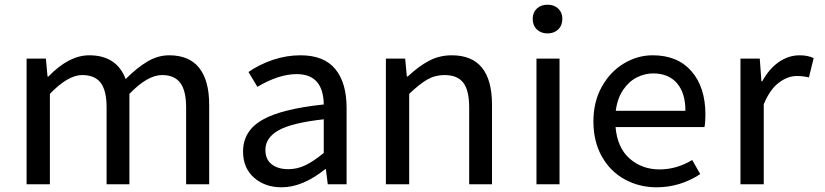

<svg xmlns="http://www.w3.org/2000/svg" viewBox="-20 -783 3508 816"><path d="M93 -534H175L182 -458H186Q273 -548 359 -548Q476 -548 514 -447Q562 -495 606.5 -521.5Q651 -548 699 -548Q784 -548 826.5 -494.5Q869 -441 869 -338V0H771V-326Q771 -398 746 -431Q721 -464 669 -464Q607 -464 530 -384V0H433V-326Q433 -398 408 -431Q383 -464 329 -464Q269 -464 192 -384V0H93Z M1013 -139Q1013 -226 1094 -273Q1175 -320 1356 -339Q1354 -468 1241 -468Q1165 -468 1074 -414L1036 -477Q1082 -509 1139.5 -528.5Q1197 -548 1257 -548Q1357 -548 1405 -489.5Q1453 -431 1453 -325V0H1373L1365 -64H1362Q1266 13 1177 13Q1106 13 1059.5 -28Q1013 -69 1013 -139ZM1356 -133V-276Q1221 -261 1164.5 -229.5Q1108 -198 1108 -146Q1108 -105 1135 -84.5Q1162 -64 1205 -64Q1243 -64 1277.5 -80.5Q1312 -97 1356 -133Z M1620 -534H1702L1709 -458H1713Q1760 -502 1804 -525Q1848 -548 1900 -548Q2071 -548 2071 -338V0H1974V-326Q1974 -399 1949 -431.5Q1924 -464 1869 -464Q1829 -464 1796 -445Q1763 -426 1719 -384V0H1620Z M2260 -534H2358V0H2260ZM2244 -703Q2244 -730 2261.5 -746.5Q2279 -763 2307 -763Q2335 -763 2352.5 -746.5Q2370 -730 2370 -703Q2370 -675 2352.5 -658Q2335 -641 2307 -641Q2279 -641 2261.5 -658Q2244 -675 2244 -703Z M2502 -267Q2502 -350 2537.5 -414Q2573 -478 2631 -513Q2689 -548 2754 -548Q2860 -548 2919 -480Q2978 -412 2978 -296Q2978 -262 2974 -243H2596Q2604 -154 2656.5 -108.5Q2709 -63 2783 -63Q2856 -63 2922 -103L2956 -43Q2870 13 2771 13Q2696 13 2634.5 -21Q2573 -55 2537.5 -118.5Q2502 -182 2502 -267ZM2893 -312Q2893 -388 2857 -429.5Q2821 -471 2756 -471Q2721 -471 2687.5 -454.5Q2654 -438 2629 -402Q2604 -366 2597 -312Z M3127 -534H3209L3216 -438H3220Q3248 -490 3289.5 -519Q3331 -548 3379 -548Q3413 -548 3438 -536L3418 -454Q3393 -460 3366 -460Q3328 -460 3290 -431.5Q3252 -403 3226 -340V0H3127Z"/></svg>

Font: Nebula Sans Medium
Style: Regular
Weight: 500
Designer: Paul D. Hunt for Adobe (as Source Sans)
Foundry: Nebula Entertainment & Broadcasting LLC
Version: Version 1.010